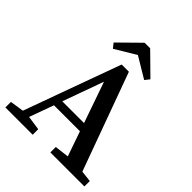

<svg xmlns="http://www.w3.org/2000/svg" viewBox="-230 -989 1129 1129"><g transform="rotate(45 334.5 -424.0)"><path d="M397 -262 308 -517 216 -262ZM662 -45V0H379V-45L468 -56L414 -211H198L143 -59L232 -46V0H5V-46L91 -59L310 -662H370L592 -53ZM468 -691 338 -769 208 -691 185 -720 315 -848H361L491 -720Z"/></g></svg>

Font: Source Serif Pro Semibold
Style: Regular
Weight: 600
Designer: Frank Grießhammer
Foundry: Adobe Systems Incorporated
Version: Version 1.014;PS Version 1.0;hotconv 1.0.73;makeotf.lib2.5.5